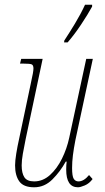

<svg xmlns="http://www.w3.org/2000/svg" viewBox="-20 -786 444 815"><path d="M311 9Q261 9 261 -66Q261 -86 263 -100H259Q236 -58 202.5 -24.5Q169 9 125 9Q80 9 62 -16Q44 -41 44 -84Q44 -103 49 -134Q54 -165 61 -196L110 -428Q117 -459 119.5 -474Q122 -489 122 -495Q122 -509 115 -512.5Q108 -516 79 -516H65L70 -536H161L89 -196Q82 -162 77 -133.5Q72 -105 72 -84Q72 -51 83.5 -33.5Q95 -16 125 -16Q162 -16 192 -43Q222 -70 243 -112.5Q264 -155 274 -202L346 -536H374L300 -191Q293 -155 289.5 -127Q286 -99 286 -73Q286 -38 293 -27Q300 -16 313 -16Q336 -16 358 -43L373 -26Q359 -7 340 1Q321 9 311 9ZM252 -606 253 -614Q274 -646 298 -685.5Q322 -725 341 -766H371V-758Q353 -725 324 -681.5Q295 -638 267 -606Z"/></svg>

Font: Noto Serif ExtraCondensed Thin
Style: Italic
Weight: 100
Width: 2
Italic angle: -12°
Designer: Monotype Design Team
Foundry: Monotype Imaging Inc.
Version: Version 2.013